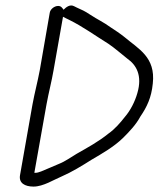

<svg xmlns="http://www.w3.org/2000/svg" viewBox="-20 -673 586 710"><path d="M195 -651C181 -651 166 -639 164 -626L127 -413C119 -370 108 -330 100 -286L54 -25C49 4 72 17 104 17C140 17 180 -9 209 -21C244 -36 285 -61 318 -82C359 -106 401 -130 435 -163C459 -187 483 -212 499 -242C523 -277 540 -312 545 -364C556 -462 492 -492 439 -537C424 -549 406 -561 389 -572C363 -591 342 -600 313 -619C292 -633 284 -636 264 -645L254 -650C239 -658 225 -647 215 -637C210 -644 206 -651 195 -651ZM213 -611C220 -607 227 -604 235 -600C286 -575 334 -540 381 -511C406 -494 428 -474 451 -456C484 -433 507 -394 488 -329C479 -297 462 -264 442 -241C425 -219 404 -195 381 -179C344 -149 305 -128 263 -104C241 -91 221 -76 198 -67C176 -58 157 -49 132 -39C124 -36 117 -34 112 -34H107L152 -287C160 -331 171 -372 178 -413ZM515 -478ZM443 -246ZM382 -184Z"/></svg>

Font: Blanket
Style: LightObl
Weight: 300
Foundry: Cannot Into Space Fonts
Version: Version 0.9